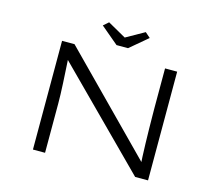

<svg xmlns="http://www.w3.org/2000/svg" viewBox="-120 -1041 1356 1194"><g transform="rotate(15 557.5 -443.5)"><path d="M187 0V-700H267L869 -89L862 -71Q858 -94 856.5 -133.5Q855 -173 853.5 -219Q852 -265 851.5 -310Q851 -355 850.5 -390.5Q850 -426 850 -443V-700H928V0H845L249 -598L251 -619Q252 -606 253.5 -579.5Q255 -553 257 -518.5Q259 -484 261 -447Q263 -410 264 -376Q265 -342 265 -318V0ZM521 -762 407 -858 440 -887 573 -812H543L676 -887L709 -858L595 -762Z"/></g></svg>

Font: Lexend Zetta Light
Style: Regular
Weight: 300
Designer: Bonnie Shaver-Troup, Thomas Jockin
Foundry: Lexend
Version: Version 1.007